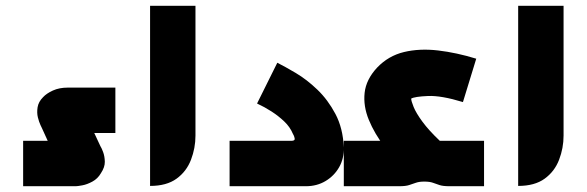

<svg xmlns="http://www.w3.org/2000/svg" viewBox="-20 -644 2029 664"><path d="M60 0V-157H145L125 -201Q125 -201 120 -211.5Q115 -222 111 -238Q107 -254 110 -273Q113 -292 129 -308Q141 -321 163 -331Q185 -341 214 -341H379V-184H306L327 -139Q331 -133 336.5 -118.5Q342 -104 342.5 -85Q343 -66 329 -45Q318 -26 299.5 -16Q281 -6 264.5 -3Q248 0 242 0Z M499 -1V-624H656V-175Q656 -132 640.5 -91.5Q625 -51 590.5 -26Q556 -1 499 -1Z M774 0V-157H988Q1001 -157 999 -166Q997 -175 993 -181Q983 -205 963 -224Q943 -243 919 -258.5Q895 -274 869 -286L939 -427Q965 -414 1003 -391.5Q1041 -369 1077.5 -334Q1114 -299 1140 -250Q1166 -201 1169 -134Q1170 -96 1153 -66Q1136 -36 1106 -18Q1076 0 1038 0Z M1390 -49Q1346 -89 1310.5 -135.5Q1275 -182 1255.5 -229.5Q1236 -277 1241 -323Q1246 -369 1284 -410Q1323 -451 1377 -464Q1431 -477 1495 -469.5Q1559 -462 1627 -441L1581 -291Q1506 -314 1460 -312Q1414 -310 1402 -303Q1402 -295 1410.5 -274Q1419 -253 1441 -223Q1463 -193 1501 -157ZM1169 0V-157H1654V0H1534Q1512 0 1500 -4Q1488 -8 1477 -12Q1466 -16 1447 -16Q1430 -16 1418.5 -12Q1407 -8 1395 -4Q1383 0 1361 0Z M1772 -1V-624H1929V-175Q1929 -132 1913.5 -91.5Q1898 -51 1863.5 -26Q1829 -1 1772 -1Z"/></svg>

Font: Mada ExtraBold
Style: Regular
Weight: 800
Designer: Khaled Hosny
Version: Version 1.5